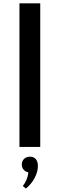

<svg xmlns="http://www.w3.org/2000/svg" viewBox="-20 -880 358 1150"><path d="M221 0V-860H96.5V0ZM135 249.5C156.5 232 174 211 187.5 186C200.5 161 207 137 207 114.5C207 77 188.5 58.5 159 58.5C130.5 58.5 110.5 78 110.5 106C110.5 129.5 127 148 149.5 152C148.5 167.5 144.5 182.5 138 198C131.5 213 124 225 116.5 234Z"/></svg>

Font: Spartan SemiBold
Style: Regular
Weight: 600
Designer: Matt Bailey, Mirko Velimirovic
Foundry: Matt Bailey
Version: Version 1.003